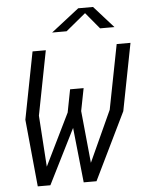

<svg xmlns="http://www.w3.org/2000/svg" viewBox="-61 -990 792 1039"><g transform="rotate(-5 334.5 -470.5)"><path d="M101.5 0H170L319.5 -298.5L351 0H420.5L598 -365L669 -730H594L525.5 -379L399 -102L371 -385.5L395 -508H321.5L297.5 -384L159.5 -102L141 -380.5L209 -730H137L66 -365ZM251.5 -822.5H330L438 -911.5L512 -822.5H590L484 -941H403.5Z"/></g></svg>

Font: Monaspace Krypton Light
Style: Italic
Weight: 300
Italic angle: -11°
Designer: Riley Cran & the Lettermatic Team
Foundry: Lettermatic
Version: Version 1.101 (Monaspace Krypton)